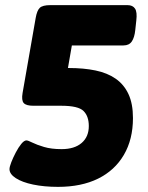

<svg xmlns="http://www.w3.org/2000/svg" viewBox="-20 -720 575 748"><path d="M206 8Q152 8 109 -1Q66 -10 41.5 -26Q17 -42 17 -61Q17 -70 24 -88Q31 -106 41.5 -126Q52 -146 63 -159.5Q74 -173 83 -173Q89 -173 106 -164.5Q123 -156 151.5 -147.5Q180 -139 220 -139Q270 -139 298 -163Q326 -187 326 -229Q326 -267 305.5 -287.5Q285 -308 219 -308H110Q82 -308 72.5 -318.5Q63 -329 68 -358L119 -650Q124 -679 135 -689.5Q146 -700 176 -700H477Q497 -700 506 -686.5Q515 -673 511 -640L507 -603Q504 -574 493.5 -558.5Q483 -543 461 -543H195L277 -641L232 -382L175 -455H249Q306 -455 352 -445.5Q398 -436 430.5 -413.5Q463 -391 480.5 -353.5Q498 -316 498 -260Q498 -177 462.5 -116.5Q427 -56 362 -24Q297 8 206 8Z"/></svg>

Font: Asap Black
Style: Italic
Weight: 900
Italic angle: -6°
Designer: Pablo Cosgaya
Foundry: Omnibus-Type
Version: Version 3.001